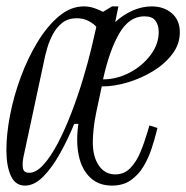

<svg xmlns="http://www.w3.org/2000/svg" viewBox="-30 -570 582 600"><path d="M48 10Q18 10 4 -20.5Q-10 -51 -10 -101Q-10 -151 1.5 -210.5Q13 -270 35 -329.5Q57 -389 87.5 -439Q118 -489 154.5 -519.5Q191 -550 232 -550Q250 -550 266.5 -544Q283 -538 292 -533L320 -550H340L330 -501Q355 -524 384.5 -537Q414 -550 444 -550Q482 -550 507 -528.5Q532 -507 532 -469Q532 -432 508.5 -401Q485 -370 448 -347.5Q411 -325 369 -312.5Q327 -300 291 -300H288L271 -220Q265 -192 262.5 -167Q260 -142 260 -126Q260 -80 279 -52.5Q298 -25 330 -25Q358 -25 377 -44.5Q396 -64 408.5 -94Q421 -124 431 -158L437 -178L462 -170L459 -158Q453 -134 443.5 -105Q434 -76 418.5 -50Q403 -24 379 -7Q355 10 320 10Q278 10 251.5 -15.5Q225 -41 216 -84.5Q207 -128 215 -183H202Q182 -134 157 -89.5Q132 -45 104.5 -17.5Q77 10 48 10ZM421 -519Q374 -519 343 -466Q312 -413 292 -322Q335 -322 375 -343Q415 -364 440.5 -398Q466 -432 466 -470Q466 -491 456 -505Q446 -519 421 -519ZM61 -30Q83 -30 106 -55.5Q129 -81 151 -123Q173 -165 193 -217Q213 -269 229 -322Q245 -375 256 -421L271 -486Q264 -495 247.5 -504Q231 -513 210 -513Q183 -513 165 -499Q147 -485 135.5 -463.5Q124 -442 117.5 -419.5Q111 -397 108 -381L43 -78Q39 -56 42 -43Q45 -30 61 -30Z"/></svg>

Font: Xanh Mono
Style: Italic
Weight: 400
Italic angle: -12°
Monospace: yes
Designer: Lam Bao, Duy Dao
Foundry: Yellow Type Foundry
Version: Version 3.101; ttfautohint (v1.8.3)